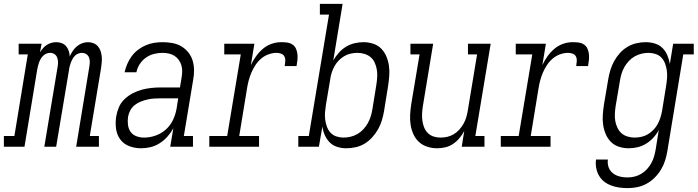

<svg xmlns="http://www.w3.org/2000/svg" viewBox="-65 -755 3590 988"><path d="M-45 0V-55H9L78 -475H31V-530H149L141 -486Q148 -497 156.5 -507Q165 -517 176 -524Q187 -531 199.5 -534.5Q212 -538 224 -538Q239 -538 252.5 -533Q266 -528 275 -517.5Q284 -507 288.5 -493.5Q293 -480 294 -465Q301 -480 309.5 -493Q318 -506 330.5 -516.5Q343 -527 358 -532.5Q373 -538 388 -538Q403 -538 416.5 -532.5Q430 -527 439 -516.5Q448 -506 452.5 -492.5Q457 -479 458.5 -464Q460 -449 458.5 -434Q457 -419 455 -404L397 -55H444V0H327L395 -414Q397 -426 397 -438Q397 -450 392.5 -460.5Q388 -471 378 -477Q368 -483 356 -483Q347 -483 337 -479Q327 -475 320 -467.5Q313 -460 308 -451Q303 -442 299.5 -432.5Q296 -423 293.5 -413.5Q291 -404 290 -394L224 0H163L232 -414Q234 -426 233.5 -438Q233 -450 228.5 -460.5Q224 -471 214.5 -477Q205 -483 193 -483Q183 -483 173.5 -479Q164 -475 156.5 -467.5Q149 -460 144 -451Q139 -442 135.5 -432.5Q132 -423 130 -413.5Q128 -404 126 -394L61 0Z M661 8Q661 8 661 8Q661 8 661 8Q629 8 600 -3Q571 -14 553.5 -38Q536 -62 532 -93.5Q528 -125 533 -156Q537 -180 547 -203.5Q557 -227 576 -245Q595 -263 618 -275Q641 -287 665.5 -293.5Q690 -300 714 -302.5Q738 -305 762 -305H861L869 -353Q872 -370 872.5 -386.5Q873 -403 868.5 -418.5Q864 -434 855 -446.5Q846 -459 833 -467.5Q820 -476 804 -479.5Q788 -483 771 -483Q750 -483 727.5 -477.5Q705 -472 686 -458.5Q667 -445 654 -425Q641 -405 637 -383H576Q581 -405 590 -426Q599 -447 612.5 -465.5Q626 -484 645 -498.5Q664 -513 685 -522Q706 -531 728 -534.5Q750 -538 771 -538Q797 -538 822 -533.5Q847 -529 867.5 -517Q888 -505 903.5 -486Q919 -467 926 -444Q933 -421 933.5 -395.5Q934 -370 929 -344L881 -55H928V0H811L827 -95Q815 -73 797.5 -53Q780 -33 757.5 -18.5Q735 -4 710.5 2Q686 8 661 8ZM677 -47Q706 -47 736 -57.5Q766 -68 789.5 -89.5Q813 -111 826 -139.5Q839 -168 844 -198L852 -249H762Q745 -249 728 -248Q711 -247 694 -243Q677 -239 660 -232.5Q643 -226 628.5 -214.5Q614 -203 605.5 -187Q597 -171 594 -154Q591 -134 593.5 -113Q596 -92 607 -76.5Q618 -61 637 -54Q656 -47 677 -47Z M1012 0V-55H1104L1174 -475H1089V-530H1244L1226 -420Q1237 -444 1252.5 -465.5Q1268 -487 1288 -504Q1308 -521 1332.5 -529.5Q1357 -538 1382 -538Q1398 -538 1413 -536Q1428 -534 1440 -526Q1452 -518 1458 -504.5Q1464 -491 1465.5 -476.5Q1467 -462 1465.5 -446.5Q1464 -431 1461 -415H1400Q1402 -428 1403 -440.5Q1404 -453 1399 -463.5Q1394 -474 1382.5 -478.5Q1371 -483 1359 -483Q1338 -483 1317 -475.5Q1296 -468 1279 -453.5Q1262 -439 1249.5 -420Q1237 -401 1228.5 -381Q1220 -361 1214.5 -340Q1209 -319 1206 -299L1166 -55H1268V0Z M1717 8Q1693 8 1670.5 1Q1648 -6 1632 -22Q1616 -38 1606.5 -59.5Q1597 -81 1594 -104L1576 0H1470V-55H1524L1628 -680H1581V-735H1698L1650 -444Q1662 -465 1678.5 -483.5Q1695 -502 1715.5 -514.5Q1736 -527 1759.5 -532.5Q1783 -538 1806 -538Q1806 -538 1806 -538Q1806 -538 1806 -538Q1831 -538 1855.5 -530Q1880 -522 1897 -504.5Q1914 -487 1923.5 -464Q1933 -441 1936.5 -416Q1940 -391 1938 -364.5Q1936 -338 1932 -312L1911 -182Q1907 -159 1900 -135.5Q1893 -112 1880.5 -90Q1868 -68 1850.5 -48.5Q1833 -29 1811.5 -16Q1790 -3 1765.5 2.5Q1741 8 1717 8ZM1703 -47Q1721 -47 1739.5 -51.5Q1758 -56 1774.5 -65.5Q1791 -75 1804.5 -89.5Q1818 -104 1827.5 -121Q1837 -138 1842.5 -155.5Q1848 -173 1851 -191L1872 -321Q1875 -341 1876 -360Q1877 -379 1874 -397Q1871 -415 1863.5 -432Q1856 -449 1842.5 -460.5Q1829 -472 1811 -477.5Q1793 -483 1774 -483Q1757 -483 1739 -479Q1721 -475 1705.5 -465.5Q1690 -456 1677 -442.5Q1664 -429 1655.5 -413Q1647 -397 1641.5 -380Q1636 -363 1634 -345L1612 -215Q1609 -196 1607.5 -176.5Q1606 -157 1608.5 -138.5Q1611 -120 1617.5 -102.5Q1624 -85 1636 -72Q1648 -59 1666 -53Q1684 -47 1703 -47Z M2185 8Q2158 8 2133.5 0Q2109 -8 2091 -24.5Q2073 -41 2062.5 -64Q2052 -87 2048 -112.5Q2044 -138 2045.5 -164.5Q2047 -191 2051 -218L2094 -475H2047V-530H2164L2111 -209Q2108 -190 2107 -171Q2106 -152 2108.5 -134Q2111 -116 2117.5 -99.5Q2124 -83 2136.5 -70.5Q2149 -58 2166 -52.5Q2183 -47 2202 -47Q2220 -47 2237 -51Q2254 -55 2270 -64.5Q2286 -74 2298.5 -88Q2311 -102 2320 -118Q2329 -134 2334 -150.5Q2339 -167 2342 -185L2390 -475H2343V-530H2460L2381 -55H2428V0H2311L2324 -81Q2314 -62 2299.5 -44.5Q2285 -27 2266.5 -14.5Q2248 -2 2226.5 3Q2205 8 2185 8Z M2512 0V-55H2604L2674 -475H2589V-530H2744L2726 -420Q2737 -444 2752.5 -465.5Q2768 -487 2788 -504Q2808 -521 2832.5 -529.5Q2857 -538 2882 -538Q2898 -538 2913 -536Q2928 -534 2940 -526Q2952 -518 2958 -504.5Q2964 -491 2965.5 -476.5Q2967 -462 2965.5 -446.5Q2964 -431 2961 -415H2900Q2902 -428 2903 -440.5Q2904 -453 2899 -463.5Q2894 -474 2882.5 -478.5Q2871 -483 2859 -483Q2838 -483 2817 -475.5Q2796 -468 2779 -453.5Q2762 -439 2749.5 -420Q2737 -401 2728.5 -381Q2720 -361 2714.5 -340Q2709 -319 2706 -299L2666 -55H2768V0Z M3165 213Q3143 213 3121.5 210Q3100 207 3080 199.5Q3060 192 3044 179.5Q3028 167 3017.5 149Q3007 131 3003 109.5Q2999 88 3002 66H3063Q3061 80 3063.5 93.5Q3066 107 3072.5 118Q3079 129 3089.5 137Q3100 145 3112 149.5Q3124 154 3137.5 156Q3151 158 3165 158Q3183 158 3201 153.5Q3219 149 3235.5 139Q3252 129 3265 114.5Q3278 100 3287 83.5Q3296 67 3301 49Q3306 31 3309 14L3325 -86Q3314 -65 3297 -46.5Q3280 -28 3259.5 -15.5Q3239 -3 3216 2.5Q3193 8 3170 8Q3144 8 3119.5 0Q3095 -8 3078 -25.5Q3061 -43 3051.5 -66Q3042 -89 3038.5 -114Q3035 -139 3037 -165.5Q3039 -192 3043 -218L3065 -348Q3069 -371 3076 -394.5Q3083 -418 3095 -440Q3107 -462 3124.5 -481.5Q3142 -501 3164 -514Q3186 -527 3210 -532.5Q3234 -538 3258 -538Q3282 -538 3305 -531Q3328 -524 3344 -508Q3360 -492 3369 -470.5Q3378 -449 3382 -426L3399 -530H3505V-475H3451L3369 23Q3365 47 3357.5 71Q3350 95 3336.5 117.5Q3323 140 3304 159Q3285 178 3262 190.5Q3239 203 3214.5 208Q3190 213 3165 213ZM3201 -47Q3218 -47 3236 -51Q3254 -55 3269.5 -64.5Q3285 -74 3298 -87.5Q3311 -101 3319.5 -117Q3328 -133 3333.5 -150.5Q3339 -168 3342 -185L3363 -315Q3366 -334 3367.5 -353.5Q3369 -373 3366.5 -391.5Q3364 -410 3357.5 -427.5Q3351 -445 3339 -458Q3327 -471 3309 -477Q3291 -483 3272 -483Q3254 -483 3235.5 -478.5Q3217 -474 3200.5 -464.5Q3184 -455 3170.5 -440.5Q3157 -426 3147.5 -409Q3138 -392 3133 -374.5Q3128 -357 3125 -339L3103 -209Q3100 -189 3099 -170Q3098 -151 3101 -133Q3104 -115 3112 -98Q3120 -81 3133 -69.5Q3146 -58 3164 -52.5Q3182 -47 3201 -47Z"/></svg>

Font: Iosevka Slab Light Oblique
Style: Regular
Weight: 300
Italic angle: -9°
Monospace: yes
Designer: Belleve Invis
Foundry: Belleve Invis
Version: Version 11.1.1; ttfautohint (v1.8.3)